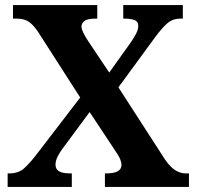

<svg xmlns="http://www.w3.org/2000/svg" viewBox="-20 -734 773 754"><path d="M10 0V-53H16Q52 -53 73.5 -72Q95 -91 120 -123L295 -351L130 -608Q113 -634 94.5 -647.5Q76 -661 44 -661H31V-714H362V-661H357Q323 -661 311.5 -651.5Q300 -642 300 -630Q300 -612 326 -573L409 -449L496 -571Q505 -584 514 -601Q523 -618 523 -632Q523 -650 507.5 -655.5Q492 -661 468 -661H464V-714H698V-661H689Q660 -661 640 -645Q620 -629 590 -589L445 -391L629 -106Q650 -76 670 -64.5Q690 -53 709 -53H722V0H392V-53H397Q457 -53 457 -86Q457 -97 451.5 -110Q446 -123 424 -155L332 -294L224 -148Q215 -136 206.5 -119.5Q198 -103 198 -87Q198 -70 211.5 -61.5Q225 -53 258 -53H262V0Z"/></svg>

Font: Noto Serif Sinhala
Style: Bold
Weight: 700
Designer: Jelle Bosma - Monotype Design Team
Foundry: Monotype Imaging Inc.
Version: Version 2.007; ttfautohint (v1.8.4.7-5d5b)